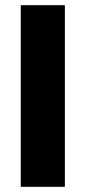

<svg xmlns="http://www.w3.org/2000/svg" viewBox="-20 -720 330 740"><path d="M60 0H230V-700H60Z"/></svg>

Font: Unageo
Style: Black
Weight: 900
Designer: Richard Sepsi
Foundry: Richard Sepsi
Version: Version 2.000